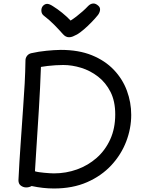

<svg xmlns="http://www.w3.org/2000/svg" viewBox="-20 -1048 832 1093"><path d="M482 -1014Q495 -1027 510 -1028Q525 -1029 540 -1015Q551 -1005 549.5 -991Q548 -977 538 -963Q522 -943 500.5 -921Q479 -899 457.5 -880.5Q436 -862 419 -852Q406 -845 395 -840.5Q384 -836 373 -836Q363 -836 354.5 -840.5Q346 -845 338 -854Q316 -879 289 -906.5Q262 -934 228 -960Q216 -970 215.5 -987Q215 -1004 225 -1015Q236 -1026 248.5 -1026Q261 -1026 281 -1013Q307 -997 333.5 -975.5Q360 -954 382 -931Q398 -941 415.5 -954.5Q433 -968 450.5 -983.5Q468 -999 482 -1014ZM85 -22Q90 -126 97.5 -230.5Q105 -335 112 -440Q117 -506 120.5 -572Q124 -638 125 -704Q125 -718 133.5 -729.5Q142 -741 157 -745Q179 -750 201 -753.5Q223 -757 244.5 -759Q266 -761 286.5 -762.5Q307 -764 326 -764Q428 -764 503 -733.5Q578 -703 628 -650.5Q678 -598 702.5 -531.5Q727 -465 727 -394Q727 -317 698.5 -242.5Q670 -168 614 -107.5Q558 -47 476 -11Q394 25 287 25Q256 25 224.5 21.5Q193 18 160 11Q153 15 145 17Q137 19 129 19Q113 19 99 9Q85 -1 85 -22ZM179 -73Q188 -70 201.5 -68Q215 -66 231 -64.5Q247 -63 262 -62Q277 -61 287 -61Q356 -61 418.5 -83.5Q481 -106 530 -149Q579 -192 607.5 -254.5Q636 -317 636 -397Q636 -472 609 -525Q582 -578 538 -612Q494 -646 442 -662Q390 -678 340 -678Q319 -678 295.5 -676.5Q272 -675 250.5 -672.5Q229 -670 213 -667Q211 -606 208 -547Q205 -488 201.5 -429Q198 -370 194 -311Q190 -252 186.5 -193Q183 -134 179 -73Z"/></svg>

Font: Playpen Sans Thai
Style: Regular
Weight: 400
Designer: Sirin Gunkloy, Laura Meseguer, Veronika Burian, José Scaglione
Foundry: TypeTogether
Version: Version 2.000